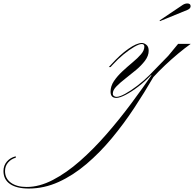

<svg xmlns="http://www.w3.org/2000/svg" viewBox="-628 -556 1121 1108"><path d="M-462 532Q-532 532 -570 506Q-608 480 -608 431Q-608 399 -588 376Q-568 353 -537 346V354Q-563 361 -581 381.5Q-599 402 -599 431Q-599 474 -565 498.5Q-531 523 -474 523Q-401 523 -323 482.5Q-245 442 -167 373.5Q-89 305 -14 219Q61 133 129.5 41Q198 -51 257 -137L260 -122H234L343 -234L400 -303H473Q439 -279 400 -246.5Q361 -214 324 -179Q287 -144 257 -111Q206 -23 146 68Q86 159 17 242Q-52 325 -129 390.5Q-206 456 -289.5 494Q-373 532 -462 532ZM43 9Q10 9 10 -27Q10 -59 29.5 -88Q49 -117 78 -144Q107 -171 136.5 -195.5Q166 -220 185.5 -242.5Q205 -265 205 -287Q205 -302 190 -302Q175 -302 146.5 -285.5Q118 -269 85 -242Q52 -215 22 -182L10 -169H0L12 -182Q64 -240 112.5 -274Q161 -308 191 -308Q203 -308 216.5 -297.5Q230 -287 230 -263Q230 -234 209 -206Q188 -178 157.5 -152.5Q127 -127 96 -103Q65 -79 44 -57.5Q23 -36 23 -16Q23 -6 30 -1.5Q37 3 44 3Q62 3 94 -14.5Q126 -32 164 -61Q202 -90 234 -122H243Q210 -87 171 -57Q132 -27 97.5 -9Q63 9 43 9ZM295 -434 293 -438 427 -528Q440 -536 453 -536Q472 -536 472 -520Q472 -507 454 -499Z"/></svg>

Font: Ballet
Style: Regular
Weight: 400
Designer: Maximiliano R. Sproviero
Foundry: Omnibus-Type
Version: Version 1.100